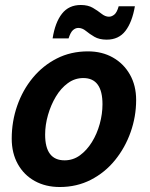

<svg xmlns="http://www.w3.org/2000/svg" viewBox="-20 -739 602 770"><path d="M27 -183Q27 -252 49 -315Q71 -378 111.5 -427Q152 -476 208 -504.5Q264 -533 333 -533Q389 -533 432.5 -508.5Q476 -484 501 -440Q526 -396 526 -338Q526 -272 504 -209.5Q482 -147 441.5 -97Q401 -47 344.5 -18Q288 11 220 11Q163 11 119.5 -13Q76 -37 51.5 -81Q27 -125 27 -183ZM161 -199Q161 -96 239 -96Q273 -96 300.5 -116Q328 -136 348.5 -169Q369 -202 380 -242Q391 -282 391 -321Q391 -426 314 -426Q280 -426 252 -405.5Q224 -385 204 -351.5Q184 -318 172.5 -278Q161 -238 161 -199ZM191 -585Q201 -649 228.5 -684Q256 -719 304 -719Q333 -719 352.5 -707.5Q372 -696 387 -684Q402 -672 417 -672Q428 -672 438.5 -680.5Q449 -689 456 -714H521Q510 -650 483 -615Q456 -580 408 -580Q378 -580 358.5 -591.5Q339 -603 324.5 -615Q310 -627 294 -627Q283 -627 273 -618.5Q263 -610 255 -585Z"/></svg>

Font: Radio Canada SemiBold
Style: Italic
Weight: 600
Italic angle: -12°
Designer: Charles Daoud, Etienne Aubert Bonn, Alexandre Saumier Demers, Jacques Le Bailly
Foundry: Radio-Canada
Version: Version 2.104; ttfautohint (v1.8.4.7-5d5b);gftools[0.9.28.de